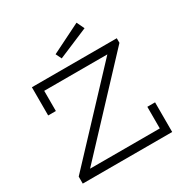

<svg xmlns="http://www.w3.org/2000/svg" viewBox="-198 -1031 1131 1183"><g transform="rotate(-30 368.0 -439.0)"><path d="M75.2 -470.2V-670.9H679.2V-638.2L134.8 -57.1H630.9V-210.9H686V0H49.8V-49.8L579.1 -613.8H129.9V-470.2ZM538.1 -823.7 323.2 -732.9 303.2 -773.9 512.2 -877.9Z"/></g></svg>

Font: Stint Ultra Expanded
Style: Regular
Weight: 400
Width: 7
Designer: Astigmatic (AOETI)
Foundry: Astigmatic (AOETI)
Version: Version 1.000